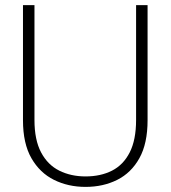

<svg xmlns="http://www.w3.org/2000/svg" viewBox="-20 -720 668 752"><path d="M315 12Q247 12 191.5 -15.5Q136 -43 103 -100.5Q70 -158 70 -249V-700H115V-250Q115 -172 141 -123Q167 -74 212.5 -51.5Q258 -29 315 -29Q374 -29 418.5 -51.5Q463 -74 488 -123Q513 -172 513 -250V-700H558V-249Q558 -158 526 -100.5Q494 -43 439 -15.5Q384 12 315 12Z"/></svg>

Font: DM Sans 20pt ExtraLight
Style: Regular
Weight: 250
Version: Version 4.004;gftools[0.9.30]